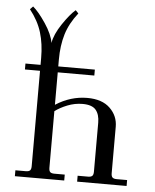

<svg xmlns="http://www.w3.org/2000/svg" viewBox="-51 -731 623 774"><g transform="rotate(5 261.0 -344.0)"><path d="M321.8 -456.1V-432.1H173.8V-300.8Q234.4 -339.8 301.8 -339.8Q361.8 -339.8 393.8 -308.8Q425.8 -277.8 425.8 -233.9V-45.9Q425.8 -33.7 430.9 -28.8Q436 -23.9 448.2 -23.9H490.2V0H290V-23.9H332Q344.2 -23.9 349.1 -28.8Q354 -33.7 354 -45.9V-244.1Q354 -277.3 338.6 -295.7Q323.2 -314 285.2 -314Q253.4 -314 223.4 -302Q193.4 -290 173.8 -274.9V-45.9Q173.8 -33.7 178.7 -28.8Q183.6 -23.9 195.8 -23.9H237.8V0H38.1V-23.9H80.1Q92.3 -23.9 97.2 -28.8Q102.1 -33.7 102.1 -45.9V-432.1H41V-456.1H102.1V-483.9Q102.1 -541 88.1 -586.9Q74.2 -632.8 40 -675.8L51.8 -688Q74.7 -668.9 103.8 -625.7Q132.8 -582.5 138.2 -547.9Q143.6 -582.5 172.6 -625.7Q201.7 -668.9 224.1 -688L235.8 -675.8Q201.7 -632.8 187.7 -586.9Q173.8 -541 173.8 -483.9V-456.1Z"/></g></svg>

Font: Flanker Steampunk
Style: Regular
Weight: 400
Designer: Alexey Kryukov, Leonardo Di Lena
Foundry: Alexey Kryukov, Leonardo Di Lena
Version: 1.210